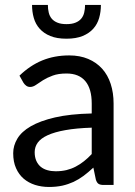

<svg xmlns="http://www.w3.org/2000/svg" viewBox="-20 -736 537 764"><path d="M345 -228V-123C335 -112.3 324.8 -102.8 314.2 -94.5C303.8 -86.2 292.8 -79 281.2 -73C269.8 -67 257.5 -62.4 244.5 -59.2C231.5 -56.1 217.2 -54.5 201.5 -54.5C189.8 -54.5 178.9 -55.9 168.8 -58.8C158.6 -61.6 149.8 -66.1 142.2 -72.2C134.8 -78.4 128.8 -86.3 124.5 -96C120.2 -105.7 118 -117.2 118 -130.5C118 -144.5 122.1 -157.2 130.2 -168.5C138.4 -179.8 151.6 -189.7 169.8 -198C187.9 -206.3 211.4 -213.1 240.2 -218.2C269.1 -223.4 304 -226.7 345 -228ZM57.5 -435 73.5 -406.5C76.5 -401.8 80.2 -397.9 84.5 -394.8C88.8 -391.6 94 -390 100 -390C107.7 -390 115.4 -392.8 123.2 -398.2C131.1 -403.8 140.4 -409.9 151.2 -416.8C162.1 -423.6 174.9 -429.8 189.8 -435.2C204.6 -440.8 223 -443.5 245 -443.5C277.7 -443.5 302.5 -433.4 319.5 -413.2C336.5 -393.1 345 -363.3 345 -324V-284.5C287.3 -283.2 238.7 -277.9 199 -268.8C159.3 -259.6 127.2 -247.8 102.5 -233.5C77.8 -219.2 60 -202.8 49 -184.2C38 -165.8 32.5 -146.5 32.5 -126.5C32.5 -103.5 36.2 -83.6 43.8 -66.8C51.2 -49.9 61.4 -36 74.2 -25C87.1 -14 102.2 -5.8 119.5 -0.2C136.8 5.2 155.3 8 175 8C194.3 8 211.9 6.2 227.8 2.8C243.6 -0.8 258.5 -5.8 272.5 -12.2C286.5 -18.8 299.8 -26.8 312.5 -36.2C325.2 -45.8 338.2 -56.7 351.5 -69L361.5 -21C364.2 -12.7 367.8 -7.1 372.5 -4.2C377.2 -1.4 383.8 0 392.5 0H432V-324C432 -352.3 428.2 -378.3 420.5 -402C412.8 -425.7 401.5 -445.8 386.5 -462.5C371.5 -479.2 353 -492.2 331 -501.5C309 -510.8 283.8 -515.5 255.5 -515.5C216.2 -515.5 180.3 -508.8 148 -495.5C115.7 -482.2 85.5 -462 57.5 -435ZM244.5 -582C269.8 -582 291.2 -585.6 308.8 -592.8C326.2 -599.9 340.4 -609.6 351.2 -621.8C362.1 -633.9 369.8 -648.2 374.5 -664.5C379.2 -680.8 381.5 -698.2 381.5 -716.5H318.5C318.5 -705.5 317.3 -695.2 315 -685.8C312.7 -676.2 308.7 -668.2 303 -661.5C297.3 -654.8 289.8 -649.6 280.2 -645.8C270.8 -641.9 258.8 -640 244.5 -640C230.2 -640 218.2 -641.9 208.8 -645.8C199.2 -649.6 191.7 -654.8 186 -661.5C180.3 -668.2 176.3 -676.2 174 -685.8C171.7 -695.2 170.5 -705.5 170.5 -716.5H107.5C107.5 -698.2 109.8 -680.8 114.5 -664.5C119.2 -648.2 126.9 -633.9 137.8 -621.8C148.6 -609.6 162.7 -599.9 180 -592.8C197.3 -585.6 218.8 -582 244.5 -582Z"/></svg>

Font: LatoLatin
Style: Regular
Weight: 400
Designer: Lukasz Dziedzic with Adam Twardoch and Botio Nikoltchev
Foundry: tyPoland Lukasz Dziedzic
Version: Version 2.015; 2015-08-06; http://www.latofonts.com/